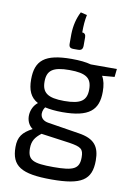

<svg xmlns="http://www.w3.org/2000/svg" viewBox="-103 -835 765 1101"><g transform="rotate(10 279.0 -284.5)"><path d="M295 -557C316 -557 324 -564 325 -584V-635C325 -650 317 -659 304 -659C304 -700 306 -727 313 -762L276 -771C256 -733 245 -688 244 -639V-584C244 -564 251 -557 272 -557ZM531 -440 536 -487H384C355 -495 318 -499 271 -499C114 -499 62 -453 62 -343C62 -282 79 -240 124 -216C79 -182 68 -101 120 -64C64 -34 41 -5 41 54C41 165 100 202 276 202C450 202 508 165 508 51C508 -30 477 -72 385 -86L203 -115C150 -123 147 -168 169 -199C196 -193 230 -189 270 -189C426 -189 479 -237 479 -344C479 -381 473 -411 459 -434ZM270 -254C173 -254 140 -280 140 -344C140 -409 173 -434 270 -434C368 -434 400 -409 400 -344C400 -280 368 -254 270 -254ZM341 -23C410 -12 425 -2 425 47C425 114 393 130 275 130C156 130 124 116 124 47C124 5 140 -19 175 -46Z"/></g></svg>

Font: SnT
Style: Regular
Weight: 400
Designer: Natanael Gama
Version: Version 1.001;PS 001.001;hotconv 1.0.70;makeotf.lib2.5.58329